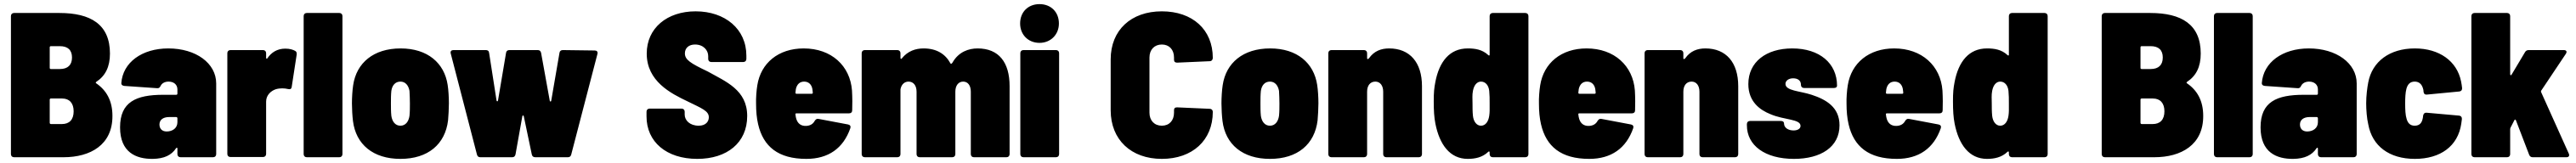

<svg xmlns="http://www.w3.org/2000/svg" viewBox="-20 -763 12489 791"><path d="M525 -201C525 -274 496 -325 446 -359C443 -361 444 -364 447 -366C491 -395 513 -439 513 -503C513 -645 419 -700 268 -700H48C39 -700 33 -694 33 -685V-15C33 -6 39 0 48 0H288C418 0 526 -60 525 -201ZM227 -539H270C309 -539 329 -520 329 -484C329 -448 309 -428 270 -428H227C223 -428 221 -430 221 -434V-533C221 -537 223 -539 227 -539ZM280 -161H227C223 -161 221 -164 221 -167V-279C221 -283 223 -285 227 -285H281C317 -285 337 -262 337 -223C337 -182 316 -161 280 -161Z M796 -528C668 -528 575 -460 568 -359C568 -351 574 -347 583 -346L742 -335C751 -334 755 -339 759 -347C765 -359 779 -367 797 -367C823 -367 840 -352 840 -329V-309C840 -305 838 -303 834 -303H771C639 -303 562 -268 562 -145C562 -24 639 9 721 8C776 7 811 -10 833 -43C836 -48 840 -47 840 -42V-15C840 -6 846 0 855 0H1013C1022 0 1028 -6 1028 -15V-358C1028 -456 930 -528 796 -528ZM788 -125C766 -125 753 -138 753 -159C753 -181 770 -195 800 -195H834C838 -195 840 -192 840 -189V-170C840 -141 816 -125 788 -125Z M1363 -527C1323 -527 1295 -508 1276 -480C1273 -476 1270 -478 1270 -483V-505C1270 -514 1264 -520 1255 -520H1097C1088 -520 1082 -514 1082 -505V-16C1082 -7 1088 -1 1097 -1H1255C1264 -1 1270 -7 1270 -16V-270C1270 -301 1293 -322 1317 -330C1337 -336 1360 -335 1376 -331C1386 -329 1392 -330 1394 -341L1418 -497C1419 -506 1418 -512 1411 -516C1400 -522 1385 -527 1363 -527Z M1467 0H1625C1634 0 1640 -6 1640 -15V-685C1640 -694 1634 -700 1625 -700H1467C1458 -700 1452 -694 1452 -685V-15C1452 -6 1458 0 1467 0Z M1921 8C2055 8 2138 -63 2152 -179C2154 -202 2156 -237 2156 -262C2156 -289 2154 -326 2150 -351C2134 -457 2053 -528 1922 -528C1791 -528 1708 -458 1692 -350C1688 -325 1686 -288 1686 -261C1686 -235 1688 -200 1691 -176C1705 -62 1789 8 1921 8ZM1921 -153C1896 -153 1881 -173 1877 -201C1875 -221 1875 -241 1875 -261C1875 -282 1875 -302 1877 -322C1881 -349 1896 -367 1921 -367C1945 -367 1960 -349 1965 -322C1966 -302 1967 -282 1967 -261C1967 -241 1967 -221 1965 -201C1961 -173 1946 -153 1921 -153Z M2308 0H2463C2472 0 2477 -5 2479 -14L2512 -199C2513 -204 2518 -204 2519 -199L2558 -13C2560 -4 2566 0 2575 0H2733C2742 0 2747 -5 2749 -13L2876 -501C2879 -512 2873 -518 2863 -518L2708 -520C2699 -520 2693 -515 2692 -506L2652 -274C2651 -269 2646 -269 2645 -274L2603 -506C2601 -515 2596 -520 2587 -520H2449C2440 -520 2434 -515 2433 -506L2394 -275C2393 -270 2388 -270 2387 -275L2351 -506C2350 -516 2344 -520 2335 -520H2178C2168 -520 2162 -514 2165 -503L2292 -13C2294 -5 2299 0 2308 0Z M3360 8C3504 8 3602 -70 3602 -200C3602 -327 3498 -367 3411 -416C3327 -456 3300 -473 3300 -504C3300 -530 3319 -547 3349 -547C3390 -547 3413 -519 3413 -491V-477C3413 -468 3419 -462 3428 -462H3583C3592 -462 3598 -468 3598 -477V-493C3598 -622 3495 -708 3352 -708C3214 -708 3115 -627 3115 -503C3115 -369 3231 -310 3313 -271C3382 -237 3416 -225 3416 -194C3416 -175 3403 -153 3367 -153C3324 -153 3299 -179 3299 -207V-221C3299 -230 3293 -236 3284 -236H3129C3120 -236 3114 -230 3114 -221V-198C3114 -75 3210 8 3360 8Z M4110 -324C4101 -443 4011 -528 3876 -528C3753 -528 3668 -457 3651 -349C3647 -325 3644 -286 3645 -260C3645 -223 3648 -190 3655 -160C3680 -52 3752 8 3889 8C3995 8 4068 -43 4102 -141C4105 -150 4101 -157 4091 -159L3948 -186C3940 -188 3934 -184 3929 -176C3921 -161 3907 -153 3888 -152C3862 -151 3847 -164 3840 -186C3838 -192 3837 -199 3836 -207C3835 -211 3837 -213 3841 -213H4096C4105 -213 4111 -218 4111 -228C4112 -251 4112 -290 4110 -324ZM3878 -367C3900 -367 3914 -353 3918 -331L3920 -314C3920 -310 3919 -308 3915 -308H3841C3837 -308 3836 -310 3836 -314L3838 -331C3843 -353 3856 -367 3878 -367Z M4719 -528C4676 -528 4627 -512 4597 -459C4593 -453 4589 -451 4587 -456C4562 -502 4519 -528 4457 -528C4418 -528 4380 -515 4352 -480C4349 -475 4345 -477 4345 -482V-505C4345 -514 4339 -520 4330 -520H4172C4163 -520 4157 -514 4157 -505V-15C4157 -6 4163 0 4172 0H4330C4339 0 4345 -6 4345 -15V-326C4345 -328 4345 -331 4346 -334C4351 -354 4365 -367 4384 -367C4408 -367 4423 -348 4423 -318V-15C4423 -6 4429 0 4438 0H4596C4605 0 4611 -6 4611 -15V-318C4611 -348 4626 -367 4649 -367C4672 -367 4686 -348 4686 -318V-15C4686 -6 4692 0 4701 0H4859C4868 0 4874 -6 4874 -15V-345C4874 -460 4822 -528 4719 -528Z M5019 -555C5073 -555 5113 -595 5113 -649C5113 -705 5074 -743 5019 -743C4964 -743 4925 -705 4925 -649C4925 -595 4964 -555 5019 -555ZM4941 0H5099C5108 0 5114 -6 5114 -15V-505C5114 -514 5108 -520 5099 -520H4941C4932 -520 4926 -514 4926 -505V-15C4926 -6 4932 0 4941 0Z M5612 8C5760 8 5859 -82 5859 -220C5859 -229 5853 -235 5844 -235L5686 -242C5676 -242 5671 -238 5671 -228V-216C5671 -178 5648 -153 5612 -153C5576 -153 5552 -178 5552 -216V-484C5552 -522 5576 -547 5612 -547C5648 -547 5671 -522 5671 -484V-473C5671 -463 5677 -459 5686 -459L5844 -466C5853 -466 5859 -473 5859 -482C5859 -620 5760 -708 5612 -708C5463 -708 5364 -617 5364 -475V-228C5364 -85 5463 8 5612 8Z M6136 8C6270 8 6353 -63 6367 -179C6369 -202 6371 -237 6371 -262C6371 -289 6369 -326 6365 -351C6349 -457 6268 -528 6137 -528C6006 -528 5923 -458 5907 -350C5903 -325 5901 -288 5901 -261C5901 -235 5903 -200 5906 -176C5920 -62 6004 8 6136 8ZM6136 -153C6111 -153 6096 -173 6092 -201C6090 -221 6090 -241 6090 -261C6090 -282 6090 -302 6092 -322C6096 -349 6111 -367 6136 -367C6160 -367 6175 -349 6180 -322C6181 -302 6182 -282 6182 -261C6182 -241 6182 -221 6180 -201C6176 -173 6161 -153 6136 -153Z M6714 -528C6676 -528 6641 -516 6616 -480C6611 -475 6607 -475 6607 -480V-505C6607 -514 6601 -520 6592 -520H6434C6425 -520 6419 -514 6419 -505V-15C6419 -6 6425 0 6434 0H6592C6601 0 6607 -6 6607 -15V-318C6607 -348 6622 -367 6647 -367C6670 -367 6685 -348 6685 -318V-15C6685 -6 6691 0 6700 0H6858C6867 0 6873 -6 6873 -15V-345C6873 -460 6814 -528 6714 -528Z M7201 -685V-498C7201 -493 7198 -492 7194 -496C7165 -523 7130 -528 7095 -528C7007 -528 6957 -464 6938 -366C6932 -335 6930 -315 6930 -271C6930 -226 6932 -194 6938 -163C6958 -62 7008 8 7095 8C7130 8 7166 1 7194 -26C7198 -30 7201 -28 7201 -23V-15C7201 -6 7207 0 7216 0H7374C7383 0 7389 -6 7389 -15V-685C7389 -694 7383 -700 7374 -700H7216C7207 -700 7201 -694 7201 -685ZM7199 -201C7195 -173 7181 -153 7159 -153C7138 -153 7123 -173 7120 -201C7118 -221 7118 -241 7118 -261C7118 -282 7116 -302 7120 -322C7125 -349 7139 -367 7159 -367C7181 -367 7196 -349 7199 -322C7201 -302 7201 -283 7201 -262V-225C7201 -217 7200 -209 7199 -201Z M7905 -324C7896 -443 7806 -528 7671 -528C7548 -528 7463 -457 7446 -349C7442 -325 7439 -286 7440 -260C7440 -223 7443 -190 7450 -160C7475 -52 7547 8 7684 8C7790 8 7863 -43 7897 -141C7900 -150 7896 -157 7886 -159L7743 -186C7735 -188 7729 -184 7724 -176C7716 -161 7702 -153 7683 -152C7657 -151 7642 -164 7635 -186C7633 -192 7632 -199 7631 -207C7630 -211 7632 -213 7636 -213H7891C7900 -213 7906 -218 7906 -228C7907 -251 7907 -290 7905 -324ZM7673 -367C7695 -367 7709 -353 7713 -331L7715 -314C7715 -310 7714 -308 7710 -308H7636C7632 -308 7631 -310 7631 -314L7633 -331C7638 -353 7651 -367 7673 -367Z M8247 -528C8209 -528 8174 -516 8149 -480C8144 -475 8140 -475 8140 -480V-505C8140 -514 8134 -520 8125 -520H7967C7958 -520 7952 -514 7952 -505V-15C7952 -6 7958 0 7967 0H8125C8134 0 8140 -6 8140 -15V-318C8140 -348 8155 -367 8180 -367C8203 -367 8218 -348 8218 -318V-15C8218 -6 8224 0 8233 0H8391C8400 0 8406 -6 8406 -15V-345C8406 -460 8347 -528 8247 -528Z M8676 8C8807 8 8897 -50 8897 -155C8897 -243 8832 -280 8762 -303C8704 -322 8635 -322 8635 -356C8635 -371 8650 -383 8672 -383C8695 -383 8710 -372 8710 -352V-351C8710 -342 8716 -336 8725 -336H8870C8879 -336 8885 -340 8885 -347C8885 -456 8800 -528 8668 -528C8541 -528 8455 -462 8455 -355C8455 -269 8512 -229 8562 -209C8629 -180 8708 -186 8708 -152C8708 -139 8695 -130 8674 -130C8650 -130 8628 -142 8628 -164C8628 -172 8622 -176 8613 -176H8463C8454 -176 8448 -170 8448 -161V-155C8448 -57 8536 8 8676 8Z M9396 -324C9387 -443 9297 -528 9162 -528C9039 -528 8954 -457 8937 -349C8933 -325 8930 -286 8931 -260C8931 -223 8934 -190 8941 -160C8966 -52 9038 8 9175 8C9281 8 9354 -43 9388 -141C9391 -150 9387 -157 9377 -159L9234 -186C9226 -188 9220 -184 9215 -176C9207 -161 9193 -153 9174 -152C9148 -151 9133 -164 9126 -186C9124 -192 9123 -199 9122 -207C9121 -211 9123 -213 9127 -213H9382C9391 -213 9397 -218 9397 -228C9398 -251 9398 -290 9396 -324ZM9164 -367C9186 -367 9200 -353 9204 -331L9206 -314C9206 -310 9205 -308 9201 -308H9127C9123 -308 9122 -310 9122 -314L9124 -331C9129 -353 9142 -367 9164 -367Z M9718 -685V-498C9718 -493 9715 -492 9711 -496C9682 -523 9647 -528 9612 -528C9524 -528 9474 -464 9455 -366C9449 -335 9447 -315 9447 -271C9447 -226 9449 -194 9455 -163C9475 -62 9525 8 9612 8C9647 8 9683 1 9711 -26C9715 -30 9718 -28 9718 -23V-15C9718 -6 9724 0 9733 0H9891C9900 0 9906 -6 9906 -15V-685C9906 -694 9900 -700 9891 -700H9733C9724 -700 9718 -694 9718 -685ZM9716 -201C9712 -173 9698 -153 9676 -153C9655 -153 9640 -173 9637 -201C9635 -221 9635 -241 9635 -261C9635 -282 9633 -302 9637 -322C9642 -349 9656 -367 9676 -367C9698 -367 9713 -349 9716 -322C9718 -302 9718 -283 9718 -262V-225C9718 -217 9717 -209 9716 -201Z M10660 -201C10660 -274 10631 -325 10581 -359C10578 -361 10579 -364 10582 -366C10626 -395 10648 -439 10648 -503C10648 -645 10554 -700 10403 -700H10183C10174 -700 10168 -694 10168 -685V-15C10168 -6 10174 0 10183 0H10423C10553 0 10661 -60 10660 -201ZM10362 -539H10405C10444 -539 10464 -520 10464 -484C10464 -448 10444 -428 10405 -428H10362C10358 -428 10356 -430 10356 -434V-533C10356 -537 10358 -539 10362 -539ZM10415 -161H10362C10358 -161 10356 -164 10356 -167V-279C10356 -283 10358 -285 10362 -285H10416C10452 -285 10472 -262 10472 -223C10472 -182 10451 -161 10415 -161Z M10727 0H10885C10894 0 10900 -6 10900 -15V-685C10900 -694 10894 -700 10885 -700H10727C10718 -700 10712 -694 10712 -685V-15C10712 -6 10718 0 10727 0Z M11172 -528C11044 -528 10951 -460 10944 -359C10944 -351 10950 -347 10959 -346L11118 -335C11127 -334 11131 -339 11135 -347C11141 -359 11155 -367 11173 -367C11199 -367 11216 -352 11216 -329V-309C11216 -305 11214 -303 11210 -303H11147C11015 -303 10938 -268 10938 -145C10938 -24 11015 9 11097 8C11152 7 11187 -10 11209 -43C11212 -48 11216 -47 11216 -42V-15C11216 -6 11222 0 11231 0H11389C11398 0 11404 -6 11404 -15V-358C11404 -456 11306 -528 11172 -528ZM11164 -125C11142 -125 11129 -138 11129 -159C11129 -181 11146 -195 11176 -195H11210C11214 -195 11216 -192 11216 -189V-170C11216 -141 11192 -125 11164 -125Z M11686 8C11809 8 11895 -53 11911 -163L11914 -186C11914 -196 11909 -201 11900 -202L11743 -216C11734 -217 11728 -212 11726 -202C11726 -197 11725 -193 11724 -188C11720 -168 11710 -153 11685 -153C11664 -153 11652 -165 11646 -186C11640 -205 11639 -231 11639 -261C11639 -288 11640 -313 11645 -332C11651 -354 11663 -367 11685 -367C11706 -367 11719 -355 11725 -335C11727 -330 11728 -324 11728 -318C11729 -308 11735 -303 11744 -304L11901 -319C11910 -320 11915 -325 11915 -335C11914 -346 11912 -357 11910 -368C11890 -467 11804 -528 11686 -528C11563 -528 11479 -464 11460 -363C11455 -338 11450 -297 11450 -262C11450 -231 11453 -189 11460 -160C11479 -54 11562 8 11686 8Z M11975 0H12133C12142 0 12148 -6 12148 -15V-137C12148 -139 12149 -141 12150 -144L12168 -179C12170 -184 12174 -184 12176 -179L12240 -12C12243 -4 12249 0 12257 0H12421C12432 0 12437 -7 12432 -18L12298 -316C12297 -319 12297 -322 12299 -324L12418 -502C12425 -513 12420 -520 12408 -520H12238C12230 -520 12224 -517 12220 -510L12155 -401C12152 -396 12148 -397 12148 -403V-685C12148 -694 12142 -700 12133 -700H11975C11966 -700 11960 -694 11960 -685V-15C11960 -6 11966 0 11975 0Z"/></svg>

Font: Barlow Semi Condensed Black
Style: Regular
Weight: 900
Width: 4
Designer: Jeremy Tribby
Foundry: Tribby Type
Version: Version 1.408;PS 001.408;hotconv 1.0.88;makeotf.lib2.5.64775